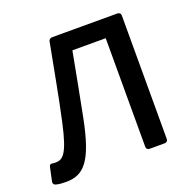

<svg xmlns="http://www.w3.org/2000/svg" viewBox="-115 -740 869 867"><g transform="rotate(-20 319.5 -306.0)"><path d="M11.7 6.8C25.4 10.7 41 11.7 59.6 11.7C145.5 11.7 192.4 -37.1 231.4 -235.4C251 -335 269.5 -432.6 289.1 -537.1H449.2V-15.6C449.2 -5.9 455.1 0 464.8 0H537.1C546.9 0 552.7 -5.9 552.7 -15.6V-608.4C552.7 -618.2 546.9 -624 537.1 -624H223.6C214.8 -624 208 -619.1 206.1 -610.4C181.6 -484.4 161.1 -366.2 134.8 -247.1C103.5 -103.5 79.1 -86.9 44.9 -86.9C40 -86.9 35.2 -86.9 30.3 -87.9C21.5 -89.8 15.6 -86.9 13.7 -76.2L0 -11.7C-2 -2.9 2 4.9 11.7 6.8Z"/></g></svg>

Font: Ed Sans Neue Medium
Style: Regular
Weight: 500
Designer: Stephen Hutchings
Version: Version 1.004;PS 001.004;hotconv 1.0.88;makeotf.lib2.5.64775